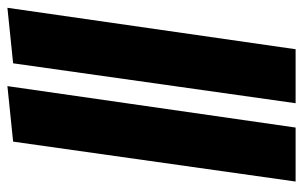

<svg xmlns="http://www.w3.org/2000/svg" viewBox="-166 -632 798 505"><g transform="rotate(-90 232.5 -379.0)"><path d="M150 0H8L113 -743L259 -758ZM356 0H214L319 -743L465 -758Z"/></g></svg>

Font: Fira Sans Condensed ExtraBold
Style: Italic
Weight: 800
Width: 3
Italic angle: -8°
Designer: bBox Type GmbH & Carrois Corporate GbR & Edenspiekermann AG
Foundry: bBox Type GmbH & Carrois Corporate GbR & Edenspiekermann AG
Version: Version 4.301